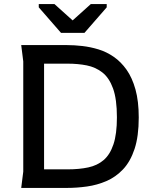

<svg xmlns="http://www.w3.org/2000/svg" viewBox="-20 -921 762 941"><path d="M84 0 94 -80V-620L84 -700H309Q344 -700 383.5 -695.5Q423 -691 462.5 -679Q502 -667 537.5 -642.5Q573 -618 600.5 -579Q628 -540 644 -482.5Q660 -425 660 -345Q660 -253 639.5 -191Q619 -129 583 -91Q547 -53 501.5 -33.5Q456 -14 406.5 -7Q357 0 309 0ZM196 -91H312Q368 -91 412.5 -100.5Q457 -110 488 -136.5Q519 -163 536 -213.5Q553 -264 553 -346Q553 -435 534 -487.5Q515 -540 481.5 -566Q448 -592 405 -600.5Q362 -609 312 -609H196ZM279 -760 170 -885V-901H247L336 -821L425 -901H503V-885L394 -760Z"/></svg>

Font: AR One Sans Medium
Style: Regular
Weight: 500
Designer: Niteesh Yadav
Foundry: Niteesh Yadav
Version: Version 1.001;gftools[0.9.33]